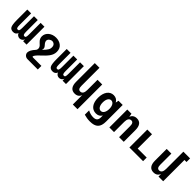

<svg xmlns="http://www.w3.org/2000/svg" viewBox="335 -2349 4146 4146"><g transform="rotate(45 2408.0 -276.0)"><path d="M162.6 13.2C214.4 13.2 244.6 -8.3 266.1 -54.7C270 -37.1 279.8 -21 299.8 -6.8C316.9 5.4 337.9 13.2 361.3 13.2C404.3 13.2 442.9 -13.7 459 -56.6V0H563V-546.9H445.8V-195.8C445.8 -154.3 443.4 -128.9 436.5 -113.8C429.2 -97.2 417.5 -93.8 403.3 -93.8C387.7 -93.8 376.5 -98.1 369.1 -114.7C362.3 -129.9 358.9 -155.3 358.9 -195.8V-546.9H243.2V-195.8C243.2 -155.3 240.2 -129.9 233.4 -114.7C226.1 -98.1 214.4 -93.8 198.7 -93.8C184.6 -93.8 173.3 -97.2 166 -113.8C159.2 -128.9 156.2 -154.3 156.2 -195.8V-546.9H39.1V-238.8C39.1 -127.4 49.8 -66.4 66.4 -35.6C83 -4.9 115.2 13.2 162.6 13.2Z M800.3 208H1114.7V98.1H856C843.8 98.1 837.4 93.8 837.4 85C837.4 75.2 844.7 59.6 861.3 38.1C876.5 18.6 897.5 -3.9 925.3 -30.3C995.6 -96.7 1046.9 -146 1082 -195.3C1118.7 -246.6 1136.7 -295.9 1136.7 -354.5C1136.7 -420.4 1113.8 -470.7 1070.8 -506.3C1025.9 -543.5 966.3 -559.1 908.2 -559.1C839.4 -559.1 781.7 -537.1 739.3 -502.4C695.3 -466.3 669.4 -417 669.4 -360.8C669.4 -338.9 673.3 -320.8 679.7 -304.2C692.9 -269.5 715.8 -245.1 737.3 -225.6C746.1 -217.8 760.3 -205.1 770 -194.8C788.6 -175.3 805.2 -152.8 805.2 -118.7C805.2 -83 787.1 -63 774.9 -49.8C758.3 -31.7 733.9 -4.4 716.3 29.8C703.1 55.7 693.4 85.4 693.4 108.9C693.4 133.3 704.1 158.7 723.1 177.2C742.2 195.8 768.6 208 800.3 208ZM876.5 -152.3C882.8 -168.5 886.2 -182.6 886.2 -196.3C886.2 -207 884.3 -217.3 880.4 -226.6C872.6 -244.6 854 -265.1 844.2 -275.9C840.3 -279.3 832 -289.6 824.2 -300.3C811.5 -317.9 802.2 -338.9 802.2 -359.9C802.2 -387.2 817.4 -408.2 835.9 -422.9C853.5 -436.5 878.4 -447.8 903.3 -447.8C929.2 -447.8 954.6 -435.5 970.2 -418C984.9 -401.4 993.2 -377.9 993.2 -345.7C993.2 -325.2 989.7 -299.8 973.6 -270.5C957.5 -241.2 927.7 -205.6 876.5 -152.3Z M1366.7 13.2C1418.5 13.2 1448.7 -8.3 1470.2 -54.7C1474.1 -37.1 1483.9 -21 1503.9 -6.8C1521 5.4 1542 13.2 1565.4 13.2C1608.4 13.2 1647 -13.7 1663.1 -56.6V0H1767.1V-546.9H1649.9V-195.8C1649.9 -154.3 1647.5 -128.9 1640.6 -113.8C1633.3 -97.2 1621.6 -93.8 1607.4 -93.8C1591.8 -93.8 1580.6 -98.1 1573.2 -114.7C1566.4 -129.9 1563 -155.3 1563 -195.8V-546.9H1447.3V-195.8C1447.3 -155.3 1444.3 -129.9 1437.5 -114.7C1430.2 -98.1 1418.5 -93.8 1402.8 -93.8C1388.7 -93.8 1377.4 -97.2 1370.1 -113.8C1363.3 -128.9 1360.4 -154.3 1360.4 -195.8V-546.9H1243.2V-238.8C1243.2 -127.4 1253.9 -66.4 1270.5 -35.6C1287.1 -4.9 1319.3 13.2 1366.7 13.2Z M2184.1 208H2327.1V-546.9H2184.1V-232.9C2184.1 -150.9 2155.3 -103 2098.6 -103C2050.8 -103 2030.3 -136.7 2030.3 -212.9V-759.8H1887.2V-190.9C1887.2 -54.7 1940.9 14.2 2043 14.2C2116.2 14.2 2164.1 -21 2184.1 -81.1Z M2701.7 207C2878.4 207 2952.6 133.8 2952.6 -41V-546.9H2823.7L2809.6 -477.1C2781.7 -530.3 2731.4 -561 2667 -561C2545.9 -561 2465.3 -452.1 2465.3 -280.3C2465.3 -111.3 2543 -6.8 2671.4 -6.8C2732.4 -6.8 2781.2 -30.3 2809.6 -84V-24.9C2809.6 57.1 2772 92.8 2688 92.8C2634.8 92.8 2576.2 78.6 2522.5 48.8V180.2C2583 198.2 2640.1 207 2701.7 207ZM2708.5 -120.1C2648.4 -120.1 2608.4 -183.1 2608.4 -281.7C2608.4 -380.4 2648.4 -443.8 2708.5 -443.8C2769 -443.8 2809.6 -379.9 2809.6 -282.2C2809.6 -184.1 2769 -120.1 2708.5 -120.1Z M3092.3 0H3234.4V-313C3234.4 -395 3264.2 -443.8 3320.8 -443.8C3368.2 -443.8 3389.2 -409.7 3389.2 -333V0H3531.2V-355C3531.2 -491.2 3477.1 -560.1 3376 -560.1C3306.6 -560.1 3255.4 -527.3 3234.4 -464.8L3220.2 -546.9H3092.3Z M3704.1 0H4122.1V-109.9H3847.2V-546.9H3704.1Z M4451.2 14.2C4524.4 14.2 4572.3 -21 4592.3 -81.1V0H4735.4V-649.9H4797.9V-759.8H4592.3V-232.9C4592.3 -150.9 4563.5 -103 4506.8 -103C4459 -103 4438.5 -136.7 4438.5 -212.9V-546.9H4295.4V-190.9C4295.4 -54.7 4349.1 14.2 4451.2 14.2Z"/></g></svg>

Font: Hack
Style: Bold
Weight: 700
Monospace: yes
Designer: Christopher Simpkins
Foundry: Christopher Simpkins
Version: Version 2.010